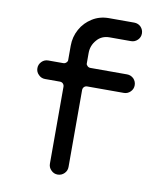

<svg xmlns="http://www.w3.org/2000/svg" viewBox="-86 -834 773 919"><g transform="rotate(10 300.0 -375.0)"><path d="M256.5 15Q238 15 225 1.5Q211.5 -11.5 211.5 -30V-404Q211.5 -412.5 205.5 -419Q199.5 -425 190.5 -425H118Q99.5 -425 86.5 -438.5Q73 -451.5 73 -470Q73 -488.5 86.5 -502Q99.5 -515 118 -515H190.5Q199.5 -515 205.5 -521Q211.5 -526.5 211.5 -533V-603Q211.5 -646.5 232 -683.5Q242 -702 256.2 -716.8Q270.5 -731.5 288 -742.5Q323.5 -765 369 -765H492Q510 -765 524 -752Q537 -738 537 -720Q537 -701.5 524 -688.5Q510.5 -675 492 -675H388Q349 -675 326 -647.5Q302 -620 302 -584V-533Q302 -526.5 308 -521Q314 -515 323 -515H501Q519 -515 533 -502Q546 -488 546 -470Q546 -451.5 533 -438.5Q519.5 -425 501 -425H323Q314 -425 308 -419Q302 -412.5 302 -404V-30Q302 -11.5 289 1.5Q275.5 15 256.5 15Z"/></g></svg>

Font: Maple Mono SC NF
Style: Regular
Weight: 400
Designer: subframe7536
Version: Version 4.2; ttfautohint (v1.8.4.7-5d5b-dirty);Nerd Fonts 6.